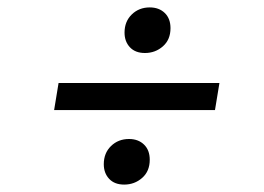

<svg xmlns="http://www.w3.org/2000/svg" viewBox="-20 -610 712 518"><path d="M572 -386 560 -313H126L138 -386ZM315 -112Q289 -112 274.5 -127.5Q260 -143 260 -167Q260 -197 279.5 -216Q299 -235 328 -235Q353 -235 368.5 -220Q384 -205 384 -179Q384 -148 363.5 -130Q343 -112 315 -112ZM371 -467Q345 -467 330.5 -482.5Q316 -498 316 -522Q316 -552 335.5 -571Q355 -590 384 -590Q409 -590 424.5 -575Q440 -560 440 -534Q440 -503 419.5 -485Q399 -467 371 -467Z"/></svg>

Font: Bitter Medium
Style: Italic
Weight: 500
Italic angle: -9°
Designer: Sol Matas, and Bitter project Authors
Foundry: Sol Matas
Version: Version 2.001